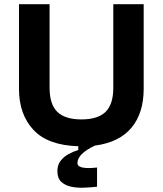

<svg xmlns="http://www.w3.org/2000/svg" viewBox="-20 -680 771 910"><path d="M440 205Q412 208 379.5 209.5Q347 211 318 205Q289 199 270.5 182Q252 165 252 131Q252 102 267 82.5Q282 63 304.5 50.5Q327 38 351 31V13Q207 9 138.5 -64.5Q70 -138 70 -259V-660H215V-264Q215 -186 251.5 -150Q288 -114 366 -114Q444 -114 480.5 -150Q517 -186 517 -264V-660H661V-259Q661 -144 603 -74.5Q545 -5 430 10Q347 49 347 93Q347 104 358 109.5Q369 115 385 116Q401 117 416.5 116Q432 115 440 114Z"/></svg>

Font: Bricolage Grotesque 12pt Bricolage Grotesque 10pt Regular
Style: Bold
Weight: 700
Designer: Mathieu Triay
Foundry: Atelier Triay
Version: Version 1.001; ttfautohint (v1.8.4.7-5d5b);gftools[0.9.33.de